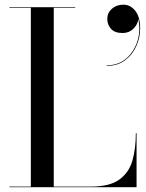

<svg xmlns="http://www.w3.org/2000/svg" viewBox="-20 -780 610 800"><path d="M427 -701.5Q427 -726.5 446.2 -743.5Q465.5 -760.5 494 -760.5Q523.5 -760.5 543.8 -734.8Q564 -709 564 -661.5Q564 -624 548 -588Q532 -552 501 -528.8Q470 -505.5 425 -505.5V-508Q475 -508 508 -538Q541 -568 553.8 -612.8Q566.5 -657.5 555.5 -702Q556 -681.5 537.5 -662Q519 -642.5 490 -642.5Q458 -642.5 442.5 -659.8Q427 -677 427 -701.5ZM549 0H19V-2.5H108.5V-747.5H19V-750H293.5V-747.5H204V-2.5H358.5Q437 -2.5 477.2 -31.8Q517.5 -61 531.8 -111.2Q546 -161.5 546 -225H549Z"/></svg>

Font: Bodoni* 72pt
Style: Regular
Weight: 400
Version: Version 2.3